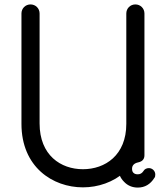

<svg xmlns="http://www.w3.org/2000/svg" viewBox="-20 -828 750 868"><path d="M571 -152C571 -147 568 -143 562 -140C531 -124 516 -99 516 -65C516 -42 524 -23 541 -6C557 11 578 20 603 20C635 20 660 5 678 -24C681 -27 682 -32 682 -39C682 -55 669 -68 653 -68C642 -68 633 -63 628 -54C622 -45 614 -40 603 -40C594 -40 588 -42 583 -47C579 -51 577 -57 577 -65C577 -80 586 -90 605 -94C624 -98 633 -109 633 -126V-405C633 -422 619 -436 602 -436C585 -436 571 -422 571 -405ZM551 -268C551 -126 455 -63 355 -63C255 -63 159 -126 159 -270V-767C159 -790 141 -808 118 -808C95 -808 77 -790 77 -767V-268C77 -73 218 19 355 19C491 19 633 -73 633 -268V-767C633 -790 615 -808 592 -808C569 -808 551 -790 551 -767Z"/></svg>

Font: Fabada
Style: Regular
Weight: 400
Designer: deFharo
Foundry: deFharo.com
Version: Version 4.000 2011 initial release